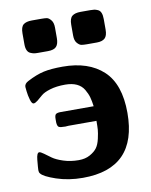

<svg xmlns="http://www.w3.org/2000/svg" viewBox="-81 -754 650 826"><g transform="rotate(-10 244.5 -341.5)"><path d="M34.2 -99.1Q37.1 -129.9 47.9 -129.9Q53.7 -129.9 67.4 -119.9Q81.1 -109.9 96.9 -98.4Q112.8 -86.9 143.3 -76.9Q173.8 -66.9 210 -66.9Q238.8 -66.9 259.3 -78.4Q279.8 -89.8 290.3 -104Q300.8 -118.2 306.4 -143.1Q312 -168 313 -181.9Q314 -195.8 314 -220.2H191.9Q189 -220.2 184.6 -219.7Q180.2 -219.2 178.2 -219.2Q156.2 -219.2 149.7 -223.1Q143.1 -227.1 142.1 -243.2V-258.8Q142.1 -274.9 147.9 -279.5Q153.8 -284.2 168.9 -284.2H313Q310.1 -307.1 305.4 -324Q300.8 -340.8 289.8 -359.4Q278.8 -377.9 258.3 -387.5Q237.8 -397 208 -397Q169.9 -397 141.8 -388.4Q113.8 -379.9 101.8 -368.9Q89.8 -357.9 78.9 -349.4Q67.9 -340.8 61 -340.8Q53.2 -340.8 47.6 -359.9Q42 -378.9 40 -397.9L38.1 -417Q38.1 -431.2 55.2 -439.9Q95.2 -460.9 127.7 -468Q160.2 -475.1 210.9 -475.1Q323.7 -475.1 387.5 -416Q451.2 -356.9 451.2 -231Q451.2 11.2 214.8 11.2Q151.9 11.2 98.9 -6.8Q45.9 -24.9 35.2 -40Q30.8 -44.9 30.8 -54Q30.8 -63 34.2 -99.1ZM65.9 -599.1V-646Q65.9 -673.8 77.9 -683.8Q89.8 -693.8 115.2 -693.8H155.8Q171.9 -693.8 180.4 -692.4Q189 -690.9 198.5 -679.4Q208 -668 208 -646V-600.1Q208 -575.2 197.5 -563.5Q187 -551.8 160.2 -551.8H117.2Q106 -551.8 99.4 -553Q92.8 -554.2 84 -558.1Q75.2 -562 70.6 -572Q65.9 -582 65.9 -599.1ZM278.8 -599.1V-646Q278.8 -673.8 291 -683.8Q303.2 -693.8 328.1 -693.8H370.1Q381.3 -693.8 387.7 -692.9Q394 -691.9 403.1 -688Q412.1 -684.1 416.5 -673.6Q420.9 -663.1 420.9 -646V-600.1Q420.9 -573.2 409.4 -562.5Q397.9 -551.8 374 -551.8H331.1Q314.9 -551.8 306.4 -553.5Q297.9 -555.2 288.3 -566.2Q278.8 -577.1 278.8 -599.1Z"/></g></svg>

Font: CMU Sans Serif
Style: Bold
Weight: 700
Version: Version 0.7.0